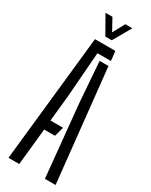

<svg xmlns="http://www.w3.org/2000/svg" viewBox="-243 -1003 828 1052"><g transform="rotate(30 171.0 -477.0)"><path d="M22 0 107.5 -800H236.5L243 -740H157.5L136 -458.5L119 -292H198.5L182.5 -232H114L90 0ZM252.5 0 207.5 -459.5 189 -709.5H245L320 0ZM149.5 -840.5 85 -954H129L170 -879L210.5 -954H255L190 -840.5Z"/></g></svg>

Font: Big Shoulders Stencil Display Thin
Style: Regular
Weight: 400
Version: Version 2.001